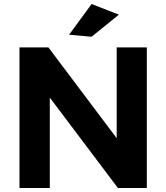

<svg xmlns="http://www.w3.org/2000/svg" viewBox="-20 -936 828 956"><path d="M561 -700H711V0H567L228 -450V0H77V-700H221L561 -248ZM436 -916 572 -863 436 -753 324 -763Z"/></svg>

Font: Montserrat arm2 SemiBold
Style: Regular
Weight: 600
Designer: Julieta Ulanovsky
Foundry: Julieta Ulanovsky
Version: Version 6.000